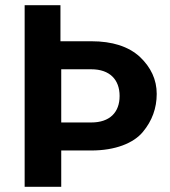

<svg xmlns="http://www.w3.org/2000/svg" viewBox="-20 -720 655 740"><path d="M332 -453C403 -453 441 -413 441 -350C441 -287 403 -248 332 -248H216V-453ZM531 -212C566 -254 584 -303 584 -358C584 -413 562 -460 519 -501C475 -541 413 -561 332 -561H213V-700H75V0H216V-140H332C424 -140 495 -168 531 -212Z"/></svg>

Font: Matrixport Bold
Style: Regular
Weight: 600
Designer: Ninad Kale (Devanagari), Jonny Pinhorn (Latin)
Foundry: Indian Type Foundry
Version: Version 2.000;PS 1.0;hotconv 1.0.79;makeotf.lib2.5.61930; tt